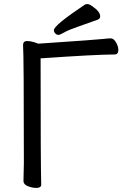

<svg xmlns="http://www.w3.org/2000/svg" viewBox="-20 -906 613 941"><path d="M158 15Q138 15 116.5 6.5Q95 -2 95 -19L97 -108Q97 -634 93 -685Q93 -705 113 -705Q128 -705 148 -699L168 -692Q450 -711 485 -715Q511 -718 523 -718Q537 -718 548.5 -698.5Q560 -679 560 -661Q560 -639 541 -639Q453 -639 179 -620Q179 -107 182 -1Q182 15 158 15ZM244 -758Q244 -782 397 -884Q401 -886 409 -886Q418 -886 433 -875Q471 -849 471 -826Q471 -815 460 -810Q411 -792 363 -775.5Q315 -759 294.5 -747Q274 -735 266 -735Q258 -735 251 -742Q244 -749 244 -758Z"/></svg>

Font: ToneOZ-Pinyin-WenKai-Medium
Style: Medium
Weight: 700
Designer: Fontworks Inc.
Foundry: ToneOZ
Version: Version 0.240331